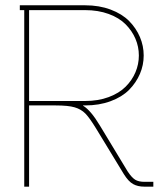

<svg xmlns="http://www.w3.org/2000/svg" viewBox="-20 -699 629 719"><path d="M521 0Q495.6 0 478.3 -9.8Q460.9 -19.5 443.8 -46.9L339.8 -217.8Q315.4 -257.8 299.6 -273.9Q283.7 -290 259.5 -297.1Q235.4 -304.2 188 -304.2H88.9V0H70.8V-661.1H54.2V-679.2H298.8Q351.6 -679.2 394.3 -663.1Q437 -647 463.4 -620.4Q489.7 -593.8 503.9 -560.5Q518.1 -527.3 518.1 -491.2Q518.1 -455.1 503.9 -422.1Q489.7 -389.2 463.4 -362.5Q437 -335.9 394.3 -320.1Q351.6 -304.2 298.8 -304.2H291V-303.2Q319.8 -286.1 354 -229L458 -57.1Q473.1 -34.2 486.1 -26.1Q499 -18.1 521 -18.1H554.2V0ZM298.8 -320.8Q347.7 -320.8 387 -335.4Q426.3 -350.1 450.4 -374.3Q474.6 -398.4 487.3 -428.5Q500 -458.5 500 -491.2Q500 -523.9 487.3 -553.7Q474.6 -583.5 450.4 -607.9Q426.3 -632.3 387 -646.7Q347.7 -661.1 298.8 -661.1H88.9V-320.8Z"/></svg>

Font: Rawengulk
Style: Light
Weight: 300
Version: Version 0.92